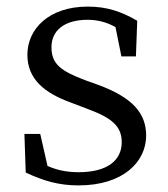

<svg xmlns="http://www.w3.org/2000/svg" viewBox="-20 -548 510 582"><path d="M238 -305C164 -333 136 -354 136 -405C136 -454 173 -488 246 -488C275 -488 303 -481 330 -466L348 -377H392L396 -485C348 -513 304 -528 246 -528C128 -528 63 -460 63 -382C63 -308 115 -266 195 -237L245 -218C318 -191 349 -166 349 -117C349 -63 307 -26 218 -26C181 -26 151 -33 124 -45L102 -142H54L58 -25C111 0 158 14 218 14C354 14 423 -58 423 -137C423 -204 383 -252 277 -291Z"/></svg>

Font: Source Han Serif
Style: Regular
Weight: 400
Designer: Ryoko NISHIZUKA 西塚涼子 (kana & ideographs); Frank Grießhammer (Latin, Greek & Cyrillic); Wenlong ZHANG 张文龙 (bopomofo); San
Foundry: Adobe Systems Incorporated
Version: Version 1.001;PS 1.001;hotconv 16.6.54;makeotf.lib2.5.65590